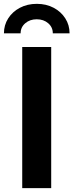

<svg xmlns="http://www.w3.org/2000/svg" viewBox="-55 -970 378 990"><path d="M209 -727.5V0H59.6V-727.5ZM134.8 -950.2Q183.6 -950.2 221.7 -929.9Q259.8 -909.7 281.7 -875.2Q303.7 -840.8 303.7 -798.3H217.3Q217.3 -829.6 193.6 -850.1Q169.9 -870.6 134.3 -870.6Q99.1 -870.6 75.2 -850.1Q51.3 -829.6 51.3 -798.3H-34.7Q-34.7 -840.8 -12.7 -875.2Q9.3 -909.7 47.6 -929.9Q85.9 -950.2 134.8 -950.2Z"/></svg>

Font: Inter 24pt
Style: Bold
Weight: 700
Designer: Rasmus Andersson
Foundry: rsms
Version: Version 4.001;git-66647c0bb